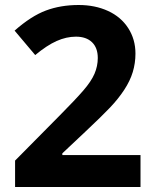

<svg xmlns="http://www.w3.org/2000/svg" viewBox="-20 -744 611 764"><path d="M539.1 0H40V-105L219.2 -286.1Q280.3 -347.7 311.5 -383.8Q342.8 -419.9 356 -450.4Q369.1 -481 369.1 -513.2Q369.1 -553.7 346.2 -575.9Q323.2 -598.1 282.2 -598.1Q244.1 -598.1 205.3 -580.8Q166.5 -563.5 120.1 -524.9L38.1 -622.1Q104 -680.2 162.6 -702.1Q221.2 -724.1 293 -724.1Q358.4 -724.1 409.9 -700.4Q461.4 -676.8 490.2 -632.1Q519 -587.4 519 -530.8Q519 -492.7 508.3 -457.3Q497.6 -421.9 474.1 -386.2Q450.7 -350.6 418 -316.2Q385.3 -281.7 319.8 -220.2L228 -133.8V-127H539.1Z"/></svg>

Font: Droid Sans Tamil
Style: Bold
Weight: 700
Designer: Jelle Bosma
Foundry: Monotype Imaging Inc.
Version: Version 1.00